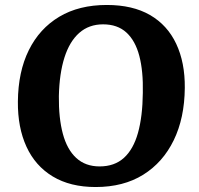

<svg xmlns="http://www.w3.org/2000/svg" viewBox="-20 -738 801 773"><path d="M52 -329Q53 -449 96 -536Q139 -623 218.5 -670.5Q298 -718 410 -718Q514 -718 584 -677.5Q654 -637 689.5 -561.5Q725 -486 724 -384Q723 -263 679.5 -173.5Q636 -84 556.5 -34.5Q477 15 365 15Q263 15 192.5 -27.5Q122 -70 86.5 -147.5Q51 -225 52 -329ZM217 -351Q216 -263 233 -199.5Q250 -136 287 -102Q324 -68 381 -68Q441 -68 479 -102.5Q517 -137 535.5 -203Q554 -269 555 -364Q557 -451 541 -512.5Q525 -574 489 -607Q453 -640 395 -640Q338 -640 299 -605.5Q260 -571 239.5 -506.5Q219 -442 217 -351Z"/></svg>

Font: Literata 18pt
Style: Bold Italic
Weight: 700
Italic angle: -2°
Designer: Latin by Veronika Burian and Jose Scaglione. Greek by Irene Vlachou. Cyrillic by Vera Evstafieva
Foundry: TypeTogether
Version: Version 3.103;gftools[0.9.29]